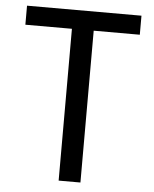

<svg xmlns="http://www.w3.org/2000/svg" viewBox="-53 -790 667 834"><g transform="rotate(5 280.5 -372.5)"><path d="M234 0C234 0 234 -662 234 -662C234 -662 31 -662 31 -662C31 -662 31 -745 31 -745C31 -745 530 -745 530 -745C530 -745 530 -662 530 -662C530 -662 329 -662 329 -662C329 -662 329 0 329 0C329 0 234 0 234 0Z"/></g></svg>

Font: Preevio_Regular
Style: Regular
Weight: 500
Designer: Gumpita Rahayu
Foundry: Tokotype Studio
Version: ""